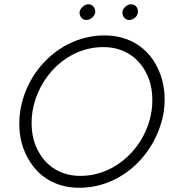

<svg xmlns="http://www.w3.org/2000/svg" viewBox="-20 -876 801 905"><path d="M557 -819C557 -818 557 -817 557 -816C557 -800 569 -782 588 -782C589 -782 590 -782 590 -782C609 -782 629 -799 630 -818C630 -820 630 -822 630 -823C630 -839 619 -855 599 -856C598 -856 598 -856 597 -856C581 -856 558 -838 557 -819ZM355 -819C355 -818 355 -817 355 -816C355 -800 367 -782 386 -782C387 -782 388 -782 388 -782C407 -782 426 -799 429 -818C429 -819 429 -820 429 -821C429 -838 417 -855 398 -856C397 -856 397 -856 396 -856C379 -856 358 -838 355 -819ZM75 -350C72 -331 71 -311 71 -293C71 -240 81 -169 130 -101C178 -33 254 9 354 9C557 9 720 -154 752 -350C755 -369 756 -388 756 -407C756 -461 745 -532 697 -600C648 -667 572 -709 472 -709C271 -709 104 -547 75 -350ZM133 -350C160 -515 296 -654 467 -654C551 -654 613 -617 653 -560C692 -503 698 -444 698 -403C698 -386 697 -368 694 -350C668 -186 529 -47 359 -47C275 -47 213 -84 174 -141C135 -197 129 -256 129 -297C129 -314 130 -332 133 -350Z"/></svg>

Font: Jost Light
Style: Italic
Weight: 300
Italic angle: -5°
Version: Version 3.710